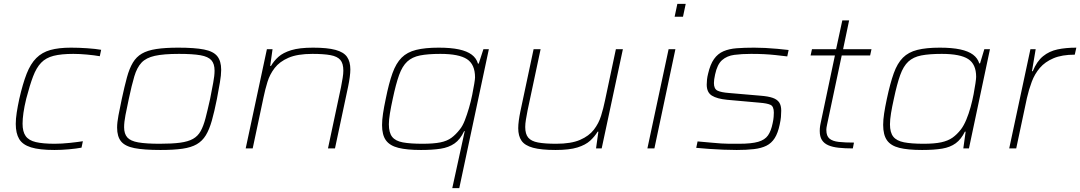

<svg xmlns="http://www.w3.org/2000/svg" viewBox="-20 -763 5553 987"><path d="M260 8Q183 8 139.5 -5.5Q96 -19 78.5 -48.5Q61 -78 61 -126Q61 -152 66 -184.5Q71 -217 79 -254Q97 -333 117 -384Q137 -435 166.5 -464.5Q196 -494 239 -506Q282 -518 345 -518Q385 -518 428.5 -515Q472 -512 500 -507L493 -474Q465 -479 427 -482.5Q389 -486 357 -486Q295 -486 255.5 -476Q216 -466 191.5 -440.5Q167 -415 150 -370Q133 -325 115 -256Q105 -215 100.5 -183Q96 -151 96 -127Q96 -86 112 -63.5Q128 -41 164.5 -32.5Q201 -24 261 -24Q297 -24 339 -28.5Q381 -33 406 -37L399 -4Q373 1 334.5 4.5Q296 8 260 8Z M805 8Q720 8 671.5 -1.5Q623 -11 602.5 -36Q582 -61 582 -107Q582 -133 589 -170Q596 -207 606 -254Q620 -319 632.5 -365Q645 -411 663 -441Q681 -471 709.5 -487.5Q738 -504 783.5 -511Q829 -518 896 -518Q981 -518 1029 -508.5Q1077 -499 1097 -474Q1117 -449 1117 -404Q1117 -377 1110.5 -339.5Q1104 -302 1095 -254Q1082 -189 1069 -143Q1056 -97 1038 -67.5Q1020 -38 991.5 -21.5Q963 -5 918 1.5Q873 8 805 8ZM801 -24Q865 -24 906 -29.5Q947 -35 972 -49Q997 -63 1011.5 -89Q1026 -115 1036.5 -155.5Q1047 -196 1060 -254Q1069 -301 1076 -337.5Q1083 -374 1083 -400Q1083 -435 1066.5 -453.5Q1050 -472 1010.5 -479Q971 -486 900 -486Q821 -486 776 -476Q731 -466 707.5 -441Q684 -416 670.5 -370.5Q657 -325 642 -254Q632 -208 625 -171.5Q618 -135 618 -109Q618 -75 634.5 -56.5Q651 -38 691 -31Q731 -24 801 -24Z M1243 0 1352 -510H1381L1369 -424H1373Q1388 -450 1411.5 -471Q1435 -492 1477 -505Q1519 -518 1589 -518Q1663 -518 1705 -506.5Q1747 -495 1764 -470.5Q1781 -446 1781 -406Q1781 -390 1778 -367Q1775 -344 1770 -320L1702 0H1666L1733 -315Q1738 -341 1741.5 -362.5Q1745 -384 1745 -400Q1745 -437 1729.5 -455Q1714 -473 1679 -479.5Q1644 -486 1586 -486Q1509 -486 1463 -466Q1417 -446 1392 -413.5Q1367 -381 1355 -342Q1343 -303 1335 -264L1279 0Z M2305 204 2369 -89H2366Q2346 -46 2316.5 -25.5Q2287 -5 2245 1.5Q2203 8 2144 8Q2072 8 2028 -3Q1984 -14 1964 -41.5Q1944 -69 1944 -120Q1944 -146 1949 -179.5Q1954 -213 1963 -255Q1979 -335 1997.5 -386.5Q2016 -438 2044.5 -466.5Q2073 -495 2119 -506.5Q2165 -518 2235 -518Q2298 -518 2339.5 -509Q2381 -500 2405 -482Q2429 -464 2437 -436H2441L2465 -510H2493L2341 204ZM2152 -24Q2209 -24 2243.5 -31Q2278 -38 2300.5 -54.5Q2323 -71 2344 -98Q2358 -115 2369.5 -144.5Q2381 -174 2391 -208.5Q2401 -243 2407.5 -275.5Q2414 -308 2418 -332.5Q2422 -357 2422 -365Q2422 -432 2380.5 -459Q2339 -486 2244 -486Q2180 -486 2139.5 -478Q2099 -470 2073.5 -446.5Q2048 -423 2031.5 -377Q2015 -331 1999 -255Q1990 -214 1984.5 -180.5Q1979 -147 1979 -124Q1979 -81 1996 -59.5Q2013 -38 2051 -31Q2089 -24 2152 -24Z M2836 8Q2762 8 2720 -3.5Q2678 -15 2661 -39.5Q2644 -64 2644 -104Q2644 -121 2647 -143.5Q2650 -166 2655 -190L2723 -510H2759L2692 -195Q2687 -169 2683.5 -148Q2680 -127 2680 -110Q2680 -74 2695.5 -55.5Q2711 -37 2746 -30.5Q2781 -24 2839 -24Q2916 -24 2962 -44Q3008 -64 3033 -96.5Q3058 -129 3070 -168Q3082 -207 3090 -246L3146 -510H3182L3073 0H3044L3056 -86H3052Q3037 -61 3013.5 -39.5Q2990 -18 2948.5 -5Q2907 8 2836 8Z M3448 -677 3462 -743H3505L3491 -677ZM3308 0 3417 -510H3452L3344 0Z M3767 8Q3736 8 3699 6.5Q3662 5 3625.5 2.5Q3589 0 3559 -3L3566 -36Q3611 -32 3639 -29.5Q3667 -27 3687.5 -25.5Q3708 -24 3728.5 -24Q3749 -24 3779 -24Q3843 -24 3877.5 -34Q3912 -44 3928 -67Q3944 -90 3952 -130Q3956 -148 3957 -162Q3958 -176 3958 -184Q3958 -216 3941 -224Q3924 -232 3886 -235L3718 -250Q3666 -255 3639.5 -271.5Q3613 -288 3613 -328Q3613 -341 3614.5 -354.5Q3616 -368 3620 -384Q3631 -432 3650.5 -459.5Q3670 -487 3699 -499.5Q3728 -512 3767 -515Q3806 -518 3857 -518Q3883 -518 3914 -516.5Q3945 -515 3976.5 -512Q4008 -509 4034 -506L4027 -473Q3994 -477 3966 -480Q3938 -483 3908.5 -484.5Q3879 -486 3841 -486Q3793 -486 3755 -481Q3717 -476 3692 -454Q3667 -432 3656 -380Q3653 -367 3651.5 -355.5Q3650 -344 3650 -336Q3650 -306 3668.5 -297Q3687 -288 3727 -285L3890 -271Q3929 -268 3952 -260Q3975 -252 3985.5 -236.5Q3996 -221 3996 -194Q3996 -177 3994.5 -161Q3993 -145 3988 -122Q3979 -79 3962.5 -53Q3946 -27 3920 -14Q3894 -1 3856 3.5Q3818 8 3767 8Z M4364 0Q4323 0 4291 -3.5Q4259 -7 4237.5 -16.5Q4216 -26 4205 -43.5Q4194 -61 4194 -90Q4194 -97 4194.5 -103.5Q4195 -110 4196 -116Q4197 -122 4198 -127L4272 -478H4147L4154 -510H4278L4310 -658H4345L4314 -510H4460L4453 -478H4307L4232 -124Q4230 -115 4229 -108.5Q4228 -102 4228 -99Q4228 -96 4228 -94Q4228 -64 4244 -50.5Q4260 -37 4292 -33.5Q4324 -30 4370 -30Z M4720 8Q4647 8 4603 -3Q4559 -14 4539.5 -42Q4520 -70 4520 -121Q4520 -147 4525 -180Q4530 -213 4539 -255Q4556 -335 4574.5 -386.5Q4593 -438 4621.5 -466.5Q4650 -495 4695.5 -506.5Q4741 -518 4811 -518Q4874 -518 4916 -509Q4958 -500 4982 -482Q5006 -464 5014 -437H5018L5040 -510H5069L4961 0H4932L4944 -86H4940Q4921 -47 4893 -26.5Q4865 -6 4823.5 1Q4782 8 4720 8ZM4728 -24Q4784 -24 4818.5 -31.5Q4853 -39 4876 -55Q4899 -71 4920 -98Q4935 -118 4947.5 -148Q4960 -178 4969.5 -212.5Q4979 -247 4985 -279Q4991 -311 4994.5 -335Q4998 -359 4998 -368Q4998 -433 4957 -459.5Q4916 -486 4821 -486Q4757 -486 4716 -478Q4675 -470 4649.5 -446.5Q4624 -423 4607.5 -377Q4591 -331 4575 -255Q4566 -215 4560.5 -181.5Q4555 -148 4555 -124Q4555 -82 4572 -60.5Q4589 -39 4627 -31.5Q4665 -24 4728 -24Z M5168 0 5277 -510H5304L5285 -397H5289Q5310 -448 5342 -474Q5374 -500 5416.5 -509Q5459 -518 5513 -518L5505 -482Q5439 -482 5395.5 -463.5Q5352 -445 5325.5 -414Q5299 -383 5284 -343Q5269 -303 5259 -259L5204 0Z"/></svg>

Font: Saira Expanded Thin
Style: Italic
Weight: 250
Width: 7
Italic angle: -12°
Designer: Hector Gatti with collaboration of the Omnibus-Type team
Foundry: Omnibus-Type
Version: Version 1.101